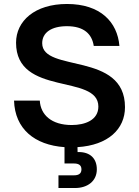

<svg xmlns="http://www.w3.org/2000/svg" viewBox="-20 -736 706 975"><path d="M276.9 218.8H360.8C425.3 218.8 471.7 183.1 471.7 124C471.7 69.8 439 36.1 379.4 36.1H374L373.5 11.2C528.8 1.5 614.7 -80.1 614.7 -191.9C614.7 -475.6 194.3 -365.7 194.3 -516.6C194.3 -570.8 241.7 -603 319.8 -603C406.2 -603 446.8 -563.5 456.1 -502.9H586.4C576.2 -624 490.2 -715.8 320.3 -715.8C156.7 -715.8 61.5 -629.4 61.5 -519C61.5 -244.6 479.5 -362.8 479.5 -194.8C479.5 -126 411.6 -101.1 344.2 -101.1C241.7 -101.1 186 -152.8 182.1 -225.1H51.3C55.7 -82 154.8 0.5 307.6 11.2V94.2H355.5C376.5 94.2 393.6 100.6 393.6 124C393.6 147.9 376.5 154.3 355.5 154.3H276.9Z"/></svg>

Font: Wand UI Pro Bold
Style: Regular
Weight: 700
Designer: Andreas Faust
Version: Version 1.003;FEAKit 1.0